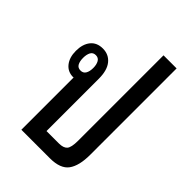

<svg xmlns="http://www.w3.org/2000/svg" viewBox="-219 -840 934 934"><g transform="rotate(45 248.0 -372.5)"><path d="M430 -745V-151Q430 -75 402.5 -37.5Q375 0 303 0H107V-360L104 -359Q67 -359 45 -386.5Q23 -414 23 -459Q23 -505 45 -532.5Q67 -560 108 -560Q149 -560 173.5 -530Q198 -500 198 -442V-82H283Q314 -82 327 -96.5Q340 -111 340 -158V-745ZM107 -407Q125 -407 133.5 -421.5Q142 -436 142 -460Q142 -483 133.5 -498Q125 -513 107 -513Q88 -513 80 -498Q72 -483 72 -460Q72 -436 80 -421.5Q88 -407 107 -407Z"/></g></svg>

Font: Noto Sans Thai Looped ExtraCondensed Medium
Style: Regular
Weight: 500
Width: 2
Designer: Sasikarn Vongin, Ben Mitchell
Foundry: The Fontpad Ltd
Version: Version 1.001; ttfautohint (v1.8.4.7-5d5b)